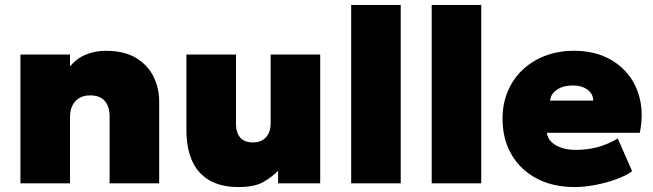

<svg xmlns="http://www.w3.org/2000/svg" viewBox="-20 -740 2634 775"><path d="M62.5 0V-520H262.5V-472Q289.5 -504.5 326.8 -519.8Q364 -535 406.5 -535Q481.5 -535 529.2 -506Q577 -477 599.8 -430.5Q622.5 -384 622.5 -331V0H422.5V-268Q422.5 -309.5 403.2 -332.2Q384 -355 343.5 -355Q317.5 -355 299.5 -344Q281.5 -333 272 -313.2Q262.5 -293.5 262.5 -268V0Z M943.5 15Q871.5 15 824.8 -12.5Q778 -40 755.2 -91.2Q732.5 -142.5 732.5 -214V-520H932.5V-241Q932.5 -205 949.5 -185Q966.5 -165 1001.5 -165Q1024 -165 1040 -174.8Q1056 -184.5 1064.2 -201.5Q1072.5 -218.5 1072.5 -241V-520H1272.5V0H1102.5V-51Q1081 -28 1045 -6.5Q1009 15 943.5 15Z M1397.5 0V-720H1597.5V0Z M1722.5 0V-720H1922.5V0Z M2299.5 15Q2212 15 2146.5 -19.5Q2081 -54 2044.8 -116Q2008.5 -178 2008.5 -261Q2008.5 -321.5 2029.8 -371.8Q2051 -422 2089.8 -458.5Q2128.5 -495 2181.2 -515Q2234 -535 2297.5 -535Q2368.5 -535 2423.8 -510Q2479 -485 2515 -440.2Q2551 -395.5 2564 -335.2Q2577 -275 2562.5 -204H2187.5Q2189.5 -183.5 2204.8 -168Q2220 -152.5 2245.5 -143.8Q2271 -135 2303.5 -135Q2351 -135 2392 -146Q2433 -157 2473.5 -181L2531.5 -49Q2508.5 -31.5 2469 -17Q2429.5 -2.5 2384.5 6.2Q2339.5 15 2299.5 15ZM2200.5 -334H2374.5Q2374.5 -361 2351.5 -378Q2328.5 -395 2291.5 -395Q2253.5 -395 2228.2 -378Q2203 -361 2200.5 -334Z"/></svg>

Font: Geologica Black
Style: Regular
Weight: 900
Designer: Sindre Bremnes, Frode Helland
Foundry: Monokrom Skriftforlag AS
Version: Version 1.010;gftools[0.9.28]